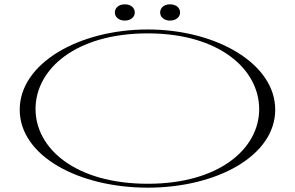

<svg xmlns="http://www.w3.org/2000/svg" viewBox="-20 -851 1360 886"><path d="M662 15C977 15 1250 -130 1250 -345C1250 -558 977 -715 662 -715C345 -715 71 -559 71 -345C71 -130 345 15 662 15ZM662 -3C328 -3 144 -166 144 -348C144 -532 329 -697 662 -697C991 -697 1176 -532 1176 -347C1176 -166 993 -3 662 -3ZM556 -756C584 -756 602 -773 602 -793C602 -815 584 -831 556 -831C528 -831 510 -815 510 -793C510 -773 528 -756 556 -756ZM764 -756C793 -756 811 -773 811 -793C811 -815 793 -831 764 -831C737 -831 719 -815 719 -793C719 -773 737 -756 764 -756Z"/></svg>

Font: Sprat Extended Light
Style: Regular
Weight: 300
Width: 9
Designer: Ethan Nakache
Foundry: Collletttivo
Version: Version 2.000;Glyphs 3.2 (3217)